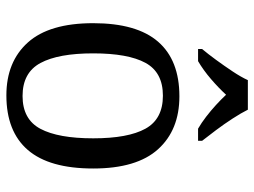

<svg xmlns="http://www.w3.org/2000/svg" viewBox="-120 -686 816 617"><g transform="rotate(90 288.5 -378.0)"><path d="M287 10Q179 10 117 -59Q55 -128 55 -269Q55 -409 114.5 -477.5Q174 -546 290 -546Q398 -546 460 -477.5Q522 -409 522 -269Q522 -128 462.5 -59Q403 10 287 10ZM289 -42Q364 -42 394.5 -99.5Q425 -157 425 -269Q425 -381 394 -437Q363 -493 288 -493Q213 -493 182.5 -437Q152 -381 152 -269Q152 -157 183 -99.5Q214 -42 289 -42ZM138 -619Q154 -638 173 -664Q192 -690 210 -717Q228 -744 238 -766H333Q344 -744 361.5 -717Q379 -690 398.5 -664Q418 -638 433 -619V-606H394Q375 -617 355.5 -632Q336 -647 318 -663.5Q300 -680 285 -696Q263 -672 234.5 -647.5Q206 -623 177 -606H138Z"/></g></svg>

Font: Noto Serif Test
Style: Regular
Weight: 400
Version: Version 1.000